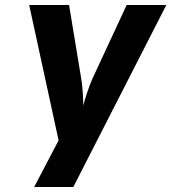

<svg xmlns="http://www.w3.org/2000/svg" viewBox="-20 -750 687 770"><path d="M117 0 215 -187 97 -730H257L306 -433Q310 -409 312 -378Q314 -347 314 -327Q319 -347 329.5 -378.5Q340 -410 350 -433L488 -730H647L274 0Z"/></svg>

Font: JetBrains Mono ExtraBold
Style: Italic
Weight: 800
Italic angle: -9°
Monospace: yes
Designer: Philipp Nurullin, Konstantin Bulenkov
Foundry: JetBrains
Version: Version 2.305; ttfautohint (v1.8.4.7-5d5b)